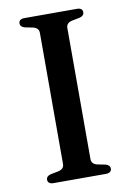

<svg xmlns="http://www.w3.org/2000/svg" viewBox="-81 -751 544 802"><g transform="rotate(-10 191.0 -350.0)"><path d="M249.5 -72Q249.5 -61 256 -54.2Q262.5 -47.5 274.5 -45L307.5 -38.5Q326.5 -33.5 326.5 -18.5Q326.5 -10 320.5 -5Q314.5 0 302 0H80.5Q68 0 62 -5Q56 -10 56 -18.5Q56 -33.5 75 -38.5L108 -45Q120 -47.5 126.5 -54.2Q133 -61 133 -72V-628Q133 -639 126.5 -645.8Q120 -652.5 108 -655L75 -661.5Q56 -666.5 56 -681.5Q56 -690.5 62 -695.2Q68 -700 80.5 -700H302Q314.5 -700 320.5 -695.2Q326.5 -690.5 326.5 -681.5Q326.5 -666.5 307.5 -661.5L274.5 -655Q262.5 -652.5 256 -645.8Q249.5 -639 249.5 -628Z"/></g></svg>

Font: Fraunces 10pt
Style: Regular
Weight: 400
Version: Version 1.000;[b76b70a41]